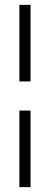

<svg xmlns="http://www.w3.org/2000/svg" viewBox="-20 -621 206 792"><path d="M106 -285V-601H60V-285ZM60 151H106V-165H60Z"/></svg>

Font: OSH Darker Grotesque
Style: Regular
Weight: 400
Designer: Gabriel Lam
Foundry: TypeRant
Version: Version 1.000;Glyphs 3.1.1 (3148)